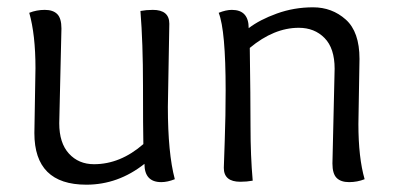

<svg xmlns="http://www.w3.org/2000/svg" viewBox="-20 -495 1077 525"><path d="M443 -430 439 -203Q439 -76 458 -5Q438 3 421 3Q375 3 375 -47Q303 10 216 10Q74 10 74 -131L77 -309Q77 -400 60 -460Q80 -468 102.5 -468Q125 -468 136.5 -456.5Q148 -445 148 -417Q148 -417 142 -158Q142 -104 168.5 -75Q195 -46 237 -46Q309 -46 372 -101Q371 -144 371 -261Q371 -378 364 -465Q380 -468 398 -468Q443 -468 443 -430Z M889 -48 895 -307Q895 -363 867.5 -391Q840 -419 797 -419Q729 -419 663 -364Q665 -228 665 -148.5Q665 -69 671 -1Q655 2 637 2Q592 2 592 -36Q592 -40 594.5 -109.5Q597 -179 597 -248Q597 -412 578 -460Q598 -468 614 -468Q660 -468 660 -418Q690 -441 737 -458Q784 -475 836 -475Q888 -475 925.5 -441.5Q963 -408 963 -334L960 -156Q960 -64 977 -5Q957 3 934.5 3Q912 3 900.5 -8.5Q889 -20 889 -48Z"/></svg>

Font: Overlock
Style: Regular
Weight: 400
Designer: Dario Muhafara
Foundry: Dario Manuel Muhafara
Version: Version 1.002